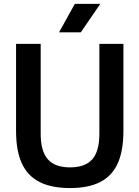

<svg xmlns="http://www.w3.org/2000/svg" viewBox="-20 -968 725 998"><path d="M63.5 -287V-740H191.5V-273Q191.5 -181.5 228.8 -139.8Q266 -98 344 -98Q422.5 -98 459.5 -139.8Q496.5 -181.5 496.5 -273V-740H621.5V-287Q621.5 -184.5 592 -119Q562.5 -53.5 501.2 -22Q440 9.5 344 9.5Q247.5 9.5 185.5 -22Q123.5 -53.5 93.5 -119Q63.5 -184.5 63.5 -287ZM287 -800 369 -948H501.5L400 -800Z"/></svg>

Font: Encode Sans Semi Condensed SmBd
Style: Regular
Weight: 600
Width: 4
Designer: Multiple Designers
Foundry: Impallari Type
Version: Version 2.000